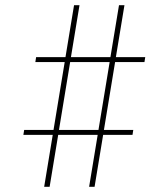

<svg xmlns="http://www.w3.org/2000/svg" viewBox="-20 -737 640 739"><path d="M171 -18H150L183 -218H70L73 -237H186L229 -498H116L119 -517H232L265 -717H286L253 -517H405L438 -717H459L426 -517H539L536 -498H423L380 -237H493L490 -218H377L344 -18H323L356 -218H204ZM359 -237 402 -498H250L207 -237Z"/></svg>

Font: Iosevka Thin Extended Oblique
Style: Regular
Weight: 100
Width: 7
Italic angle: -9°
Monospace: yes
Designer: Belleve Invis
Foundry: Belleve Invis
Version: Version 32.5.0; ttfautohint (v1.8.4)